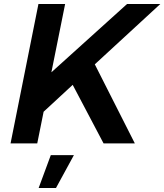

<svg xmlns="http://www.w3.org/2000/svg" viewBox="-20 -720 825 964"><path d="M657 0H500L345 -294L199 -159L167 0H33L173 -700H307L238 -357L618 -700H785L456 -397ZM261 224H174L235 59H351Z"/></svg>

Font: Argentum Sans Medium
Style: Italic
Weight: 500
Italic angle: -11°
Designer: Julieta Ulanovsky (font), Cristiano Sobral (main changes and remaster)
Foundry: Julieta Ulanovsky (font), Cristiano Sobral (main changes and remaster)
Version: Version 2.007;June 15, 2022;FontCreator 14.0.0.2814 64-bit; 